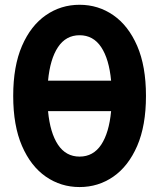

<svg xmlns="http://www.w3.org/2000/svg" viewBox="-20 -755 653 788"><path d="M34.2 -361.3Q34.2 -483.4 70.3 -566.7Q106.4 -649.9 168.2 -692.6Q230 -735.4 306.6 -735.4Q383.3 -735.4 445.1 -692.6Q506.8 -649.9 543 -566.7Q579.1 -483.4 579.1 -361.3Q579.1 -239.3 543 -156Q506.8 -72.8 445.1 -30Q383.3 12.7 306.6 12.7Q230 12.7 168.2 -30Q106.4 -72.8 70.3 -156Q34.2 -239.3 34.2 -361.3ZM306.6 -610.4Q250.5 -610.4 218 -561.5Q185.5 -512.7 177.2 -423.8H436Q427.7 -512.7 395.3 -561.5Q362.8 -610.4 306.6 -610.4ZM306.6 -112.3Q362.8 -112.3 395.3 -161.1Q427.7 -210 436 -298.8H177.2Q185.5 -210 218 -161.1Q250.5 -112.3 306.6 -112.3Z"/></svg>

Font: Giphurs
Style: Bold
Weight: 700
Version: Version 0.920; ttfautohint (v1.8.4.7-5d5b)